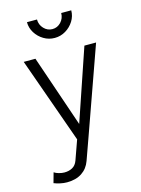

<svg xmlns="http://www.w3.org/2000/svg" viewBox="-138 -800 805 1100"><g transform="rotate(-15 264.5 -250.0)"><path d="M258.3 133.8Q243.2 176.3 207.8 199.7Q172.4 223.1 119.6 223.1Q100.1 223.1 79.1 218.5Q58.1 213.9 42.5 207.5L59.1 147.5Q70.3 155.3 87.4 159.9Q104.5 164.6 119.6 164.6Q146.5 164.6 167 153.3Q187.5 142.1 197.3 115.2L238.3 0L57.6 -507.8H127L272.5 -82L417.5 -507.8H486.8L306.2 0ZM265.6 -594.2Q230.5 -594.2 200.7 -612.1Q170.9 -629.9 152.6 -659.2Q134.3 -688.5 134.3 -722.7H193.8Q193.8 -691.4 215.1 -668.9Q236.3 -646.5 265.6 -646.5Q295.4 -646.5 316.4 -668.9Q337.4 -691.4 337.4 -722.7H397Q397 -688.5 378.7 -659.2Q360.4 -629.9 330.6 -612.1Q300.8 -594.2 265.6 -594.2Z"/></g></svg>

Font: Giphurs Light
Style: Regular
Weight: 300
Version: Version 0.920; ttfautohint (v1.8.4.7-5d5b)